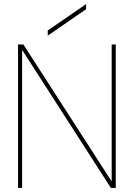

<svg xmlns="http://www.w3.org/2000/svg" viewBox="-20 -917 654 937"><path d="M68 0V-700H94L524 -33H525V-700H545V0H521L89 -672H88V0ZM213 -743V-768L400 -897V-872Z"/></svg>

Font: DM Sans 28pt Thin
Style: Regular
Weight: 250
Version: Version 4.004;gftools[0.9.30]